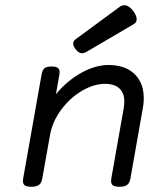

<svg xmlns="http://www.w3.org/2000/svg" viewBox="-20 -711 640 736"><path d="M456.5 -690.9Q473.1 -690.9 489.3 -670.9Q503.9 -651.9 503.9 -637.7Q503.9 -625 493.2 -618.7L310.5 -511.7Q301.8 -506.8 294.9 -506.8Q283.2 -506.8 272.5 -519Q260.7 -532.2 260.7 -544.4Q260.7 -553.7 268.6 -559.6L438.5 -684.6Q447.3 -690.9 456.5 -690.9ZM531.2 -335Q531.2 -316.4 527.8 -297.9L480 -26.9Q477.1 -9.8 467.5 -2.4Q458 4.9 438.5 4.9H437.5Q420.4 4.9 413.1 -0.2Q405.8 -5.4 405.8 -17.1Q405.8 -19 406.7 -26.9L454.1 -295.4Q456.5 -311 456.5 -321.8Q456.5 -354 438 -371.8Q419.4 -389.6 381.8 -389.6Q339.8 -389.6 294.4 -363Q249 -336.4 214.8 -290.8Q180.7 -245.1 171.4 -191.4L142.1 -26.9Q139.2 -9.8 129.6 -2.4Q120.1 4.9 100.6 4.9H99.6Q82.5 4.9 75.2 -0.2Q67.9 -5.4 67.9 -17.1Q67.9 -19 68.8 -26.9L139.2 -424.3Q142.1 -441.9 150.1 -449Q158.2 -456.1 177.2 -456.1H178.2Q194.3 -456.1 201.4 -450.9Q208.5 -445.8 208.5 -434.6Q208.5 -432.1 207.5 -424.3L194.3 -349.6Q235.4 -399.9 290 -430.9Q344.7 -461.9 397 -461.9Q438.5 -461.9 468.8 -446.3Q499 -430.7 515.1 -402.1Q531.2 -373.5 531.2 -335Z"/></svg>

Font: Courier Prime Sans
Style: Italic
Weight: 400
Italic angle: -10°
Designer: Alan Dague-Greene
Foundry: Quote-Unquote Apps
Version: Version 3.020